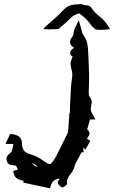

<svg xmlns="http://www.w3.org/2000/svg" viewBox="-20 -948 602 1015"><path d="M244.1 47.4 104 17.6 103.5 6.8Q85.4 4.9 70.6 -4.2Q55.7 -13.2 51.3 -37.1L49.8 -43.9L74.7 -52.2L64.9 -71.8Q40.5 -75.7 34.7 -77.1Q26.4 -79.1 22 -85Q14.2 -97.2 14.2 -107.9Q14.2 -125.5 35.2 -140.1Q43.5 -146.5 48.3 -173.3L50.8 -187H8.8L33.7 -239.7L39.6 -238.8Q94.7 -235.4 96.2 -190.9V-189Q96.2 -168.5 105.7 -153.6Q115.2 -138.7 145 -131.3Q179.2 -120.6 207.5 -99.1Q216.8 -92.8 226.1 -86.9Q235.4 -81.1 243.2 -81.1Q257.3 -81.1 288.6 -145.5Q308.1 -184.1 321.3 -211.9V-212.4Q330.6 -231.9 333.5 -235.8Q337.9 -244.1 339.4 -250.5Q342.8 -283.2 344.7 -317.9L347.2 -350.6L350.1 -351.6Q350.1 -356.9 349.6 -361.8L350.1 -387.2Q355 -500.5 359.4 -524.9Q362.3 -541 362.3 -556.2Q361.3 -569.3 357.4 -584.5Q353 -602.5 353 -611.8Q353 -621.6 356.9 -629.9L363.8 -648.4Q351.1 -658.2 351.1 -669.4Q351.1 -682.1 370.1 -694.3H370.6L371.6 -695.3Q356 -703.6 350.6 -720.7L350.1 -726.6Q350.1 -739.7 363.3 -754.9Q367.7 -761.2 368.7 -772.5Q369.6 -788.1 380.4 -808.1L396.5 -840.8L409.2 -795.9Q413.1 -774.4 421.4 -761.7Q437.5 -739.3 441.7 -716.1Q445.8 -692.9 446.3 -669.4L446.8 -659.7Q450.2 -588.9 451.2 -537.1Q451.2 -517.1 450.2 -497.6Q449.2 -481.9 449.2 -466.8L449.7 -446.3Q449.7 -441.9 456.1 -433.1Q464.8 -420.4 464.8 -409.2Q464.8 -398.4 462.2 -388.9Q459.5 -379.4 459.5 -372.1Q459.5 -359.4 471.7 -340.3Q477.1 -331.5 484.4 -316.4H455.6L440.9 -263.7Q453.6 -252.9 453.6 -241.7Q453.6 -233.4 439.5 -214.8H439L457.5 -203.6L431.6 -156.7L419.4 -168.5L422.4 -143.1L411.1 -142.6L391.1 -106L385.7 -96.2Q377.9 -83.5 375.5 -72.3Q369.6 -48.3 353 -28.8Q334 -3.4 334 11.7L334.5 21.5Q334.5 29.3 320.8 37.1Q315.4 40.5 310.5 43.9Q286.1 31.7 286.1 16.1Q286.1 8.3 295.9 -4.9Q273.4 -1 262.5 9Q251.5 19 244.1 47.4ZM178.2 -66.9Q175.8 -68.8 173.8 -71.3Q160.6 -84.5 149.4 -85.9L154.8 -80.1Q167 -66.9 176.8 -66.9ZM511.7 -790Q506.8 -790 506.8 -790.5L507.3 -791L502 -790.5Q487.8 -790.5 482.4 -794.7Q477.1 -798.8 465.3 -810.1Q439.5 -849.1 399.9 -877Q391.6 -877 370.1 -866.2Q361.3 -861.3 335 -834.5L291 -795.9Q288.1 -793.5 243.7 -793Q238.3 -793 233.9 -792L231.4 -793.9L217.8 -793L210 -797.4Q244.1 -829.1 257.3 -839.8Q286.1 -864.3 310.1 -890.1Q319.3 -900.9 333.5 -910.6Q354 -925.3 395.5 -925.3Q402.3 -925.8 407.2 -927.7H408.7Q416 -922.4 429.7 -920.9Q456.5 -920.9 466.3 -902.3Q477.5 -884.3 503.9 -863.3Q524.4 -846.7 537.6 -830.6Q550.3 -813.5 561.5 -793.9Q534.2 -790 511.7 -790Z"/></svg>

Font: Unutterable
Style: Regular
Weight: 400
Designer: GGBotNet
Foundry: f0n7.com
Version: 1.00